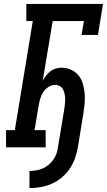

<svg xmlns="http://www.w3.org/2000/svg" viewBox="-20 -755 548 984"><path d="M131 209V121Q147 121 164 118.5Q181 116 197.5 109Q214 102 228 90.5Q242 79 252.5 64.5Q263 50 269 33.5Q275 17 277 0Q285 -48 293 -96.5Q301 -145 309 -193Q311 -206 312.5 -219Q314 -232 314 -245.5Q314 -259 311.5 -271.5Q309 -284 303.5 -295.5Q298 -307 287 -313.5Q276 -320 263 -320Q246 -320 229.5 -310Q213 -300 203 -285Q193 -270 187.5 -253Q182 -236 179 -219L157 -88H214V0H11V-88H56L148 -647H115V-735H508L482 -576H398L410 -647H250L199 -342Q207 -356 217 -368.5Q227 -381 239.5 -390.5Q252 -400 267 -404Q282 -408 297 -408Q322 -408 344.5 -397.5Q367 -387 382 -369Q397 -351 404 -327.5Q411 -304 413.5 -279.5Q416 -255 414 -229.5Q412 -204 408 -178L379 0Q374 29 364 57Q354 85 337 110Q320 135 296 155Q272 175 244.5 187Q217 199 188 204Q159 209 131 209Z"/></svg>

Font: Iosevka Slab Semibold
Style: Italic
Weight: 600
Italic angle: -9°
Monospace: yes
Designer: Belleve Invis
Foundry: Belleve Invis
Version: Version 11.1.1; ttfautohint (v1.8.3)